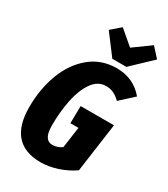

<svg xmlns="http://www.w3.org/2000/svg" viewBox="-231 -1052 1026 1173"><g transform="rotate(30 282.0 -465.0)"><path d="M564 -625 471 -540Q446 -564 422.5 -575Q399 -586 370 -586Q311 -586 273 -530Q235 -474 218.5 -389.5Q202 -305 202 -215Q202 -159 217.5 -134.5Q233 -110 263 -110Q298 -110 329 -132L350 -280H293L295 -402H530L482 -57Q430 -21 369.5 -1.5Q309 18 254 18Q26 18 26 -241Q26 -368 66.5 -475.5Q107 -583 185.5 -648Q264 -713 373 -713Q490 -713 564 -625ZM497 -948 557 -882 417 -749H318L211 -891L277 -948L378 -862Z"/></g></svg>

Font: Fira Sans Extra Condensed ExtraBold
Style: Italic
Weight: 800
Width: 3
Italic angle: -8°
Designer: Carrois Corporate & Edenspiekermann AG
Foundry: Carrois Corporate GbR & Edenspiekermann AG
Version: Version 4.203